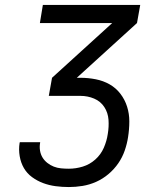

<svg xmlns="http://www.w3.org/2000/svg" viewBox="-20 -755 640 775"><path d="M258 0Q231 0 204.5 -3.5Q178 -7 154 -16Q130 -25 109.5 -40Q89 -55 76.5 -76.5Q64 -98 59.5 -124.5Q55 -151 59 -177Q59 -178 59.5 -179Q60 -180 60 -181H142Q142 -180 142 -179.5Q142 -179 142 -179Q139 -163 141.5 -147.5Q144 -132 151.5 -119.5Q159 -107 171 -97.5Q183 -88 197 -82.5Q211 -77 226.5 -75.5Q242 -74 258 -74Q286 -74 314 -82.5Q342 -91 364.5 -111Q387 -131 399 -158.5Q411 -186 415 -214Q420 -243 418 -271.5Q416 -300 401 -323Q386 -346 360 -357Q334 -368 305 -368H177L190 -441L433 -662H141L153 -735H546L533 -662L290 -441H305Q336 -441 366.5 -435Q397 -429 422.5 -414.5Q448 -400 466 -376.5Q484 -353 493 -324.5Q502 -296 502 -265Q502 -234 497 -202Q493 -175 483.5 -147.5Q474 -120 457.5 -96Q441 -72 418 -52.5Q395 -33 368 -21Q341 -9 313 -4.5Q285 0 258 0Z"/></svg>

Font: Iosevka Curly Extended
Style: Italic
Weight: 400
Width: 7
Italic angle: -9°
Monospace: yes
Designer: Belleve Invis
Foundry: Belleve Invis
Version: Version 11.1.0; ttfautohint (v1.8.3)